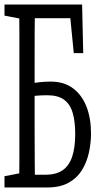

<svg xmlns="http://www.w3.org/2000/svg" viewBox="-27 -823 431 843"><path d="M-7.3 0V-49.3L84 -66.9H91.8V0ZM56.6 0Q58.1 -61 58.1 -122.1Q58.1 -183.1 58.1 -246.1Q58.1 -309.1 58.1 -371.6V-430.7Q58.1 -493.2 58.1 -555.4Q58.1 -617.7 58.1 -680.2Q58.1 -742.7 56.6 -803.2H126.5Q125.5 -743.2 125.2 -681.2Q125 -619.1 125 -556.6Q125 -494.1 125 -431.6V-371.6Q125 -310.5 125 -248.3Q125 -186 125.5 -123.8Q126 -61.5 126.5 0ZM91.8 0V-55.7H172.4Q218.3 -55.7 247.1 -75Q275.9 -94.2 289.6 -134.5Q303.2 -174.8 303.2 -234.9Q303.2 -290 292 -327.9Q280.8 -365.7 254.2 -385.3Q227.5 -404.8 180.2 -404.8Q153.3 -404.8 132.6 -402.8Q111.8 -400.9 91.8 -393.6V-453.1Q118.7 -459 144.8 -461.9Q170.9 -464.8 194.8 -464.8Q254.9 -464.8 294.2 -434.8Q333.5 -404.8 353 -354Q372.6 -303.2 372.6 -237.3Q372.6 -193.4 363 -151.4Q353.5 -109.4 332.3 -75.2Q311 -41 273.9 -20.5Q236.8 0 181.6 0ZM-7.3 -754.4V-803.2H91.8V-736.8H84ZM296.9 -589.8 275.9 -803.2 309.1 -743.2H91.8V-803.2H333.5L338.4 -589.8Z"/></svg>

Font: Scarab Serif
Style: Condensed
Weight: 400
Designer: John Roberts
Foundry: Scarab
Version: 1.0